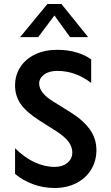

<svg xmlns="http://www.w3.org/2000/svg" viewBox="-20 -926 555 956"><path d="M175 -510Q175 -463 246 -420L328 -369Q394 -328 427 -282Q460 -236 460 -179Q460 -124 433.5 -81Q407 -38 359.5 -14Q312 10 252 10Q195 10 144 -9Q93 -28 55 -60V-188Q101 -142 151.5 -118.5Q202 -95 252 -95Q291 -95 315.5 -115Q340 -135 340 -167Q340 -195 321 -220.5Q302 -246 260 -273L178 -325Q112 -367 83.5 -407.5Q55 -448 55 -500Q55 -552 81.5 -592.5Q108 -633 155.5 -655.5Q203 -678 265 -678Q318 -678 362.5 -664.5Q407 -651 434 -630V-513Q356 -573 265 -573Q224 -573 199.5 -554.5Q175 -536 175 -510ZM419 -741H329L251 -849L170 -741H80L216 -906H286Z"/></svg>

Font: Madhuban Medium
Style: Regular
Weight: 500
Designer: jaikishan Patel
Foundry: MagicType
Version: Version 1.000